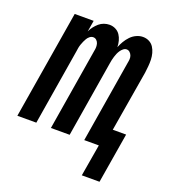

<svg xmlns="http://www.w3.org/2000/svg" viewBox="-139 -621 765 866"><g transform="rotate(20 244.0 -187.5)"><path d="M353 153 379 0H309L374 -395Q376 -404 376.5 -413Q377 -422 374 -430Q371 -438 364.5 -444Q358 -450 349 -450Q341 -450 333.5 -444Q326 -438 321 -430.5Q316 -423 312.5 -415Q309 -407 306.5 -398.5Q304 -390 302 -381.5Q300 -373 299 -365L239 0H149L214 -395Q216 -404 216 -413Q216 -422 213.5 -430Q211 -438 204.5 -444Q198 -450 189 -450Q180 -450 172.5 -444Q165 -438 160.5 -430.5Q156 -423 152.5 -415Q149 -407 146 -398.5Q143 -390 141.5 -381.5Q140 -373 139 -365L79 0H-12L74 -520H165L156 -466Q162 -479 170.5 -490Q179 -501 189.5 -510Q200 -519 213 -523.5Q226 -528 239 -528Q255 -528 268.5 -521Q282 -514 290 -502Q298 -490 302 -475Q306 -460 306 -445Q312 -460 320.5 -474.5Q329 -489 341 -501.5Q353 -514 368.5 -521Q384 -528 399 -528H400Q416 -528 429.5 -521Q443 -514 451 -501.5Q459 -489 463 -474Q467 -459 467.5 -443.5Q468 -428 466.5 -412Q465 -396 463 -380L414 -88H478L438 153Z"/></g></svg>

Font: Iosevka Term Curly Semibold
Style: Italic
Weight: 600
Italic angle: -9°
Designer: Belleve Invis
Foundry: Belleve Invis
Version: Version 32.3.0